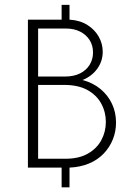

<svg xmlns="http://www.w3.org/2000/svg" viewBox="-20 -708 561 811"><path d="M240.3 83.3V0H97.9V-625H240.3V-687.5H273.6V-625Q318.1 -622.2 349.3 -602.4Q380.6 -582.6 397.2 -552.8Q413.9 -522.9 413.9 -489.6Q413.9 -449.3 390.6 -417.4Q367.4 -385.4 328.5 -370.1Q372.9 -358.3 404.5 -331.9Q436.1 -305.6 453.1 -269.4Q470.1 -233.3 470.1 -190.3Q470.1 -152.8 456.6 -119.1Q443.1 -85.4 417.7 -59Q392.4 -32.6 355.9 -17.4Q319.4 -2.1 273.6 0V83.3ZM141 -37.5H256.9Q313.2 -37.5 351 -59Q388.9 -80.6 408 -116Q427.1 -151.4 427.1 -193.1Q427.1 -234.7 407.6 -270.5Q388.2 -306.2 349.3 -327.8Q310.4 -349.3 250.7 -349.3H141ZM141 -384.7H254.2Q291.7 -384.7 318.1 -397.9Q344.4 -411.1 358.7 -434.4Q372.9 -457.6 372.9 -486.1Q372.9 -516 358.7 -538.5Q344.4 -561.1 318.8 -574.3Q293.1 -587.5 258.3 -587.5H141Z"/></svg>

Font: Afacad Flux ExtraLight
Style: Regular
Weight: 250
Designer: Kristian Moeller
Foundry: Dicotype
Version: Version 1.100